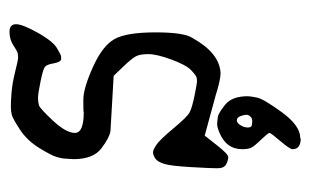

<svg xmlns="http://www.w3.org/2000/svg" viewBox="-147 -330 668 414"><g transform="rotate(-90 187.0 -123.0)"><path d="M124 61.5Q119.1 69.3 119.1 77.1Q119.1 85 123.5 85.9Q127.9 86.9 133.3 86.9Q138.7 86.9 142.6 83Q146.5 79.1 146.5 74.2Q146.5 69.3 143.6 61.5Q140.6 53.7 134.8 53.7Q128.9 53.7 124 61.5ZM72.3 173.8Q72.3 168 89.8 147.5Q107.4 127 107.4 124Q107.4 121.1 93.3 106.4Q79.1 91.8 75.7 85Q72.3 78.1 72.3 65.4Q72.3 30.3 109.4 15.6Q121.1 10.7 127.9 11.2Q134.8 11.7 142.1 12.7Q149.4 13.7 168 28.3Q186.5 43 186.5 77.1Q186.5 83 183.6 97.2Q180.7 111.3 151.9 150.9Q123 190.4 96.7 190.4Q95.7 190.4 95.7 191.4Q72.3 191.4 72.3 173.8ZM50.8 -298.8Q51.8 -314.5 52.2 -319.8Q52.7 -325.2 55.7 -335.4Q58.6 -345.7 74.7 -372.1Q90.8 -398.4 114.7 -414.1Q138.7 -429.7 146.5 -431.6Q154.3 -433.6 164.6 -433.6Q174.8 -433.6 194.3 -432.1Q213.9 -430.7 239.3 -424.3Q264.6 -418 269 -418Q273.4 -418 277.8 -418.5Q282.2 -418.9 295.4 -427.7Q308.6 -436.5 325.2 -436.5Q341.8 -436.5 341.8 -422.4Q341.8 -408.2 322.8 -374.5Q303.7 -340.8 288.1 -333Q275.4 -325.2 271.5 -325.2H265.6Q259.8 -327.1 257.3 -341.8Q254.9 -356.4 249.5 -360.4Q244.1 -364.3 218.3 -369.6Q192.4 -375 183.1 -375Q173.8 -375 167 -373Q160.2 -371.1 133.8 -342.8Q107.4 -314.5 107.4 -295.4Q107.4 -276.4 152.3 -276.4Q153.3 -276.4 154.3 -276.9Q155.3 -277.3 179.2 -277.3Q203.1 -277.3 249 -256.8Q294.9 -236.3 309.6 -210.4Q324.2 -184.6 324.2 -121.6Q324.2 -58.6 311.5 -41Q279.3 16.6 236.3 18.6Q221.7 18.6 187.5 7.8L101.6 -15.6L80.1 11.7Q61.5 35.2 55.2 35.2Q48.8 35.2 40 30.8Q31.2 26.4 31.2 11.7Q31.2 -2.9 33.7 -45.4Q36.1 -87.9 40.5 -102.5Q44.9 -117.2 52.2 -122.1Q59.6 -127 65.4 -127Q71.3 -127 82 -119.6Q92.8 -112.3 117.2 -83Q141.6 -53.7 151.4 -48.3Q161.1 -43 187.5 -37.6Q213.9 -32.2 218.3 -32.2Q222.7 -32.2 227.1 -33.2Q231.4 -34.2 242.7 -44.9Q253.9 -55.7 265.6 -87.4Q277.3 -119.1 277.3 -137.2Q277.3 -155.3 272.5 -164.1Q267.6 -172.9 253.9 -187.5L230.5 -211.9L111.3 -218.8Q97.7 -220.7 74.2 -238.3Q50.8 -255.9 50.8 -298.8Z"/></g></svg>

Font: Drukaatie burti
Style: Light
Weight: 300
Version: Version 0.14